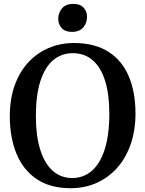

<svg xmlns="http://www.w3.org/2000/svg" viewBox="-20 -978 764 1009"><path d="M356 11Q246 12 174 -36Q102 -84 66.8 -169.8Q31.5 -255.5 31.5 -367.5Q31.5 -455.5 56.2 -526.5Q81 -597.5 126.5 -647.8Q172 -698 234 -725Q296 -752 370 -752Q478.5 -751.5 550 -705.8Q621.5 -660 656.8 -576.8Q692 -493.5 692 -381Q692 -293.5 667.2 -221.5Q642.5 -149.5 597.5 -98Q552.5 -46.5 491 -18.2Q429.5 10 356 11ZM360 -42.5Q419 -42.5 462.8 -80.5Q506.5 -118.5 530.5 -193.8Q554.5 -269 554.5 -380.5Q554.5 -483 532.2 -553.8Q510 -624.5 467 -661.5Q424 -698.5 362.5 -698.5Q303.5 -698.5 260 -662.2Q216.5 -626 192.5 -552.5Q168.5 -479 168.5 -367.5Q168.5 -265.5 191 -192.8Q213.5 -120 256.2 -81.2Q299 -42.5 360 -42.5ZM357 -810.5Q322 -810.5 304 -830.8Q286 -851 286 -878.5Q286 -910 305.8 -933.8Q325.5 -957.5 365 -957.5H366Q401.5 -957.5 419.5 -937.5Q437.5 -917.5 437.5 -889.5Q437.5 -858 417.8 -834.2Q398 -810.5 358 -810.5Z"/></svg>

Font: Merriweather 28pt SemiBold
Style: Regular
Weight: 600
Version: Version 2.100